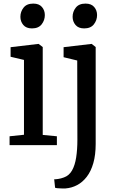

<svg xmlns="http://www.w3.org/2000/svg" viewBox="-20 -814 658 1077"><path d="M33.7 0V-49.6L114.5 -58.1V-477.9L39.4 -495.6V-549.3L194.7 -567.6H196.7L219.7 -550.1V-57.2L299.1 -49.6V0ZM158.7 -654.7Q127 -654.7 110.7 -674Q94.4 -693.3 94.4 -719.7Q94.4 -748.5 112.2 -771.1Q129.9 -793.8 166.3 -793.8H167.3Q198.9 -793.8 215.2 -774.9Q231.5 -755.9 231.5 -729.5Q231.5 -700.7 213.8 -677.7Q196 -654.7 159.7 -654.7ZM347.4 243Q340.3 243.4 327.7 243.1Q315.1 242.9 303.8 241.9Q292.4 240.9 289 239L284 191.7Q291.2 192 306.4 189.8Q321.5 187.7 338.8 181.2Q367.7 171 384.2 141.9Q400.6 112.7 407.3 68.8Q414.1 24.8 414.1 -29.9L413.2 -474.6L336.7 -493.1V-549.3L492.4 -567.6H494.4L516.7 -550.1V-7Q516.7 55 503.5 101Q490.3 147 466.7 177.6Q443.1 208.2 412.5 224.3Q382 240.4 347.4 243ZM451.6 -654.7Q419.9 -654.7 403.6 -674Q387.3 -693.3 387.3 -719.7Q387.3 -748.5 405.1 -771.1Q422.8 -793.8 459.2 -793.8H460.2Q491.8 -793.8 508.2 -774.9Q524.5 -755.9 524.5 -729.5Q524.5 -700.7 506.7 -677.7Q488.9 -654.7 452.6 -654.7Z"/></svg>

Font: Merriweather Light
Style: Regular
Weight: 300
Version: Version 2.100